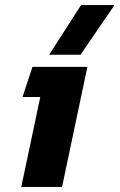

<svg xmlns="http://www.w3.org/2000/svg" viewBox="-20 -738 472 758"><path d="M174 -522 300 -718H432L298 -522ZM64 0 139 -355H69L108 -474H325L225 0Z"/></svg>

Font: Kanit SemiBold
Style: Italic
Weight: 600
Italic angle: -12°
Designer: Katatrad Team
Foundry: CadsonDemak
Version: Version 2.000; ttfautohint (v1.8.3)